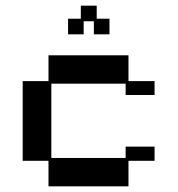

<svg xmlns="http://www.w3.org/2000/svg" viewBox="-20 -645 626 677"><path d="M151 12V-78H60V-359H151V-450H433V-359H525V-310H423V-350H161V-88H423V-128H525V-78H433V12ZM220 -524V-579H265V-625H321V-579H366V-524H311V-570H275V-524Z"/></svg>

Font: Pixelify Sans
Style: Regular
Weight: 400
Designer: Stefie Justprince
Foundry: Typecalism Foundryline
Version: Version 1.000;February 13, 2025;FontCreator 15.0.0.3015 64-b